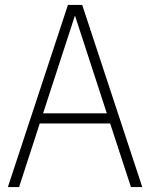

<svg xmlns="http://www.w3.org/2000/svg" viewBox="-20 -760 610 780"><path d="M12 0 256 -740H314L558 0H512L427.5 -258.5H141.5L57.5 0ZM155 -299.5H414L284.5 -697Z"/></svg>

Font: Encode Sans Cnd XLt
Style: Regular
Weight: 200
Width: 3
Designer: Multiple Designers
Foundry: Impallari Type
Version: Version 3.002; ttfautohint (v1.8.3) -l 8 -r 50 -G 200 -x 14 